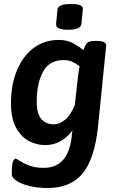

<svg xmlns="http://www.w3.org/2000/svg" viewBox="-20 -730 586 962"><path d="M322 -581Q288 -581 274 -588.5Q260 -596 261 -610L268 -682Q269 -695 285 -702.5Q301 -710 335 -710Q369 -710 383 -703Q397 -696 395 -682L388 -610Q385 -581 322 -581ZM220 212Q168 212 127.5 202Q87 192 63 176Q39 160 39 141Q39 95 45 80Q51 65 57 65Q63 65 80 76.5Q97 88 126.5 99.5Q156 111 200 111Q263 111 298.5 68.5Q334 26 341 -63L343 -77Q318 -42 283 -22.5Q248 -3 207 -3Q162 -3 123 -24.5Q84 -46 59.5 -92Q35 -138 35 -212Q35 -306 65 -378Q95 -450 149 -490Q203 -530 274 -530Q318 -530 350 -511.5Q382 -493 398 -478Q406 -502 415 -513.5Q424 -525 456 -525H466Q512 -525 512 -501L471 -95Q454 67 393.5 139.5Q333 212 220 212ZM251 -107Q278 -107 306.5 -130.5Q335 -154 355 -204L368 -323Q371 -344 373 -362.5Q375 -381 379 -398Q365 -409 345 -419Q325 -429 299 -429Q227 -429 195.5 -370.5Q164 -312 164 -220Q164 -160 187 -133.5Q210 -107 251 -107Z"/></svg>

Font: Asap SemiBold
Style: Italic
Weight: 600
Italic angle: -6°
Designer: Pablo Cosgaya
Foundry: Omnibus-Type
Version: Version 3.001; ttfautohint (v1.8.3)